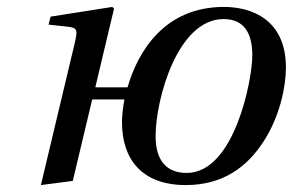

<svg xmlns="http://www.w3.org/2000/svg" viewBox="-20 -522 845 554"><path d="M98 12 190 0 246 -235H339C334 -209 332 -186 332 -169C332 -62 390 12 516 12C625 12 695 -42 742 -116C788 -188 805 -273 805 -327C805 -465 707 -502 626 -502C455 -502 378 -374 348 -270H255L309 -497L304 -502L126 -474L120 -451L175 -445C205 -442 204 -434 195 -395ZM429 -129C429 -237 493 -467 625 -467C686 -467 708 -424 708 -362C708 -291 656 -23 519 -23C461 -23 429 -58 429 -129Z"/></svg>

Font: Heuristica
Style: Italic
Weight: 400
Italic angle: -13°
Version: Version 1.0.1